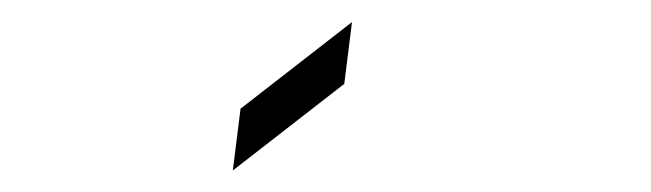

<svg xmlns="http://www.w3.org/2000/svg" viewBox="-20 -722 590 174"><path d="M191 -567.5 198 -623.5 299 -702 292 -646Z"/></svg>

Font: Trispace SemiCondensed ExtraLight
Style: Regular
Weight: 200
Width: 4
Designer: Tyler Finck
Foundry: Etcetera Type Company
Version: Version 1.210; ttfautohint (v1.8.3)